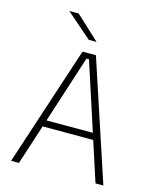

<svg xmlns="http://www.w3.org/2000/svg" viewBox="-122 -907 803 990"><g transform="rotate(15 280.0 -412.0)"><path d="M33.5 0 243.5 -639H315L526 0H484L286 -609.5H272.5L75.5 0ZM133 -213.5V-248.5H426V-213.5ZM173.5 -824 300 -706.5V-706H259L124.5 -823V-824Z"/></g></svg>

Font: Anek Latin Medium ExtraLight
Style: Regular
Weight: 250
Version: Version 1.003